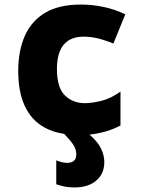

<svg xmlns="http://www.w3.org/2000/svg" viewBox="-20 -583 640 843"><path d="M307 240Q281 240 261 235.5Q241 231 227 226V121Q236 125 249 128.5Q262 132 275 132Q315 132 315 95Q315 73 302.5 53.5Q290 34 262 5Q160 -11 110 -81Q60 -151 60 -270Q60 -360 89 -425.5Q118 -491 178.5 -527Q239 -563 335 -563Q385 -563 435 -552.5Q485 -542 530 -520L478 -392Q432 -410 403 -416Q374 -422 348 -422Q230 -422 230 -280Q230 -198 265 -164Q300 -130 353 -130Q382 -130 424 -140Q466 -150 509 -181V-32Q477 -15 443 -5.5Q409 4 373 8Q410 40 424 70Q438 100 438 128Q438 180 402.5 210Q367 240 307 240Z"/></svg>

Font: Noto Sans Mono Black
Style: Regular
Weight: 900
Designer: Monotype Design Team
Foundry: Monotype Imaging Inc.
Version: Version 2.014